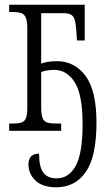

<svg xmlns="http://www.w3.org/2000/svg" viewBox="-20 -556 454 816"><path d="M101 143Q101 97 146 97Q146 153 164 177.5Q182 202 221 202Q272 202 301.5 149.5Q331 97 331 -29Q331 -154 297.5 -206.5Q264 -259 211 -259Q179 -259 155 -250V-102Q155 -69 161 -54.5Q167 -40 180 -35.5Q193 -31 221 -31H240V0H19V-31H31Q59 -31 72 -35.5Q85 -40 90.5 -55Q96 -70 96 -102V-433Q96 -465 90 -480Q84 -495 71 -500Q58 -505 31 -505H19V-536H340V-384H307L305 -415Q303 -451 298.5 -468.5Q294 -486 283 -493Q272 -500 250 -500H155V-286Q183 -296 222 -296Q297 -296 343.5 -233.5Q390 -171 390 -35Q390 110 344.5 175Q299 240 219 240Q161 240 131 211.5Q101 183 101 143Z"/></svg>

Font: Noto Serif CondLight
Style: Regular
Weight: 300
Width: 3
Designer: Monotype Design Team
Foundry: Monotype Imaging Inc.
Version: Version 1.001